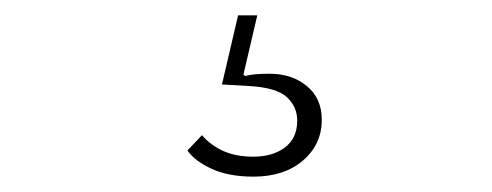

<svg xmlns="http://www.w3.org/2000/svg" viewBox="-20 -27 640 250"><path d="M310 203Q278 203 256 193Q234 183 224 169L243 149Q254 162 270.5 169.5Q287 177 310 177Q335 177 351 165Q367 153 367 130Q367 112 353.5 99.5Q340 87 304 85L269 83L290 -7H315L297 70L299 72Q307 70 315.5 69.5Q324 69 331 69Q360 69 379.5 85Q399 101 399 129Q399 161 374.5 182Q350 203 310 203Z"/></svg>

Font: IBM Plex Sans Hebrew ExtraLight
Style: Regular
Weight: 200
Designer: Mike Abbink, Paul van der Laan, Pieter van Rosmalen, Yanek Iontef
Foundry: Bold Monday
Version: Version 1.2